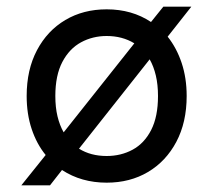

<svg xmlns="http://www.w3.org/2000/svg" viewBox="-20 -536 640 576"><path d="M44 20 117 -71Q90 -104 75 -149Q60 -194 60 -248Q60 -327 91 -385.5Q122 -444 176 -476Q230 -508 300 -508Q376 -508 433 -470L470 -516H554L483 -426Q510 -392 525 -347Q540 -302 540 -248Q540 -169 509 -110.5Q478 -52 424 -20Q370 12 300 12Q224 12 166 -26L130 20ZM146 -248Q146 -214 152.5 -187Q159 -160 171 -139L383 -406Q347 -428 300 -428Q258 -428 223 -409Q188 -390 167 -350Q146 -310 146 -248ZM300 -68Q343 -68 378 -87Q413 -106 433.5 -146Q454 -186 454 -248Q454 -282 447.5 -309.5Q441 -337 429 -358L217 -90Q252 -68 300 -68Z"/></svg>

Font: DM Mono
Style: Regular
Weight: 400
Designer: Colophon Foundry
Foundry: Colophon Foundry
Version: Version 1.000; ttfautohint (v1.8.2.53-6de2)